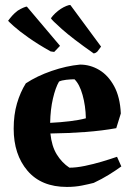

<svg xmlns="http://www.w3.org/2000/svg" viewBox="-20 -726 529 758"><path d="M244 12Q143 12 88.5 -52Q34 -116 34 -218Q34 -273 47 -317.5Q60 -362 82 -397Q126 -426 184 -446Q242 -466 296 -471Q336 -471 371.5 -450Q407 -429 430.5 -386Q454 -343 457 -278L439 -220Q384 -210 318.5 -205Q253 -200 179 -199Q184 -149 204 -116.5Q224 -84 254 -64Q281 -64 315 -71Q349 -78 382.5 -88Q416 -98 442 -107L459 -69Q437 -53 409.5 -36Q382 -19 350 -4Q331 1 303.5 6.5Q276 12 244 12ZM178 -241Q219 -243 256 -247.5Q293 -252 319 -259Q318 -308 306 -351Q294 -394 274 -413Q260 -413 241.5 -411Q223 -409 213 -404Q199 -380 189 -337Q179 -294 178 -241ZM350 -515Q266 -574 224.5 -611Q183 -648 181 -654Q196 -675 220 -691Q231 -698 242 -702.5Q253 -707 258 -706L379 -542L364 -522Q362 -520 358.5 -518Q355 -516 350 -515ZM194 -521 180 -523Q130 -551 92.5 -577.5Q55 -604 34.5 -622.5Q14 -641 12 -644Q20 -655 29 -665Q38 -675 50 -684Q61 -691 71.5 -695.5Q82 -700 86 -700L217 -545Z"/></svg>

Font: Labrada
Style: Bold
Weight: 700
Designer: Mercedes Jáuregui
Foundry: Omnibus-Type Team
Version: Version 1.000; ttfautohint (v1.8.4.7-5d5b)